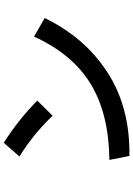

<svg xmlns="http://www.w3.org/2000/svg" viewBox="139 -882 721 1040"><g transform="rotate(-90 500.0 -362.5)"><path d="M171.9 -618.2 246.1 -703.1Q372.1 -623 474.6 -521.5L392.6 -438.5Q293 -543 171.9 -618.2ZM153.3 -130.9Q403.3 -133.8 564.9 -232.4Q726.6 -331.1 821.3 -539.1L921.9 -481.4Q816.4 -263.7 627 -141.1Q437.5 -18.6 174.8 -22.5Z"/></g></svg>

Font: Gothic A1
Style: Bold
Weight: 700
Version: Version 2.50